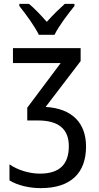

<svg xmlns="http://www.w3.org/2000/svg" viewBox="-20 -963 514 993"><path d="M181 -783H262C284 -829 333 -892 365 -932V-943H315C281 -912 257 -889 222 -850C191 -885 158 -920 130 -943H80V-932C115 -888 159 -828 181 -783ZM397 -714H47V-637H294L121 -406V-340H176C281 -340 336 -297 336 -207C336 -115 290 -65 186 -65C133 -65 72 -83 29 -113V-30C71 -4 132 10 191 10C349 10 425 -71 425 -205C425 -329 351 -402 216 -410L397 -647Z"/></svg>

Font: Noto Sans Condensed
Style: Regular
Weight: 400
Width: 3
Designer: Monotype Design Team
Foundry: Monotype Imaging Inc.
Version: Version 2.013